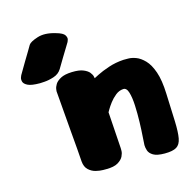

<svg xmlns="http://www.w3.org/2000/svg" viewBox="-90 -672 769 763"><g transform="rotate(-15 295.0 -290.5)"><path d="M90 -398Q55 -398 40 -405.5Q25 -413 22.5 -423Q20 -433 23 -440.5Q26 -448 26 -448Q26 -448 34.5 -462.5Q43 -477 54.5 -496.5Q66 -516 76.5 -533Q87 -550 90 -556Q97 -567 128 -577Q159 -587 202 -574Q231 -566 237.5 -555Q244 -544 241 -536Q238 -528 238 -528Q238 -528 228 -511.5Q218 -495 204.5 -473Q191 -451 180 -432Q169 -414 147.5 -407Q126 -400 108 -399Q90 -398 90 -398ZM256 0Q256 0 243 0Q230 0 213.5 -4Q197 -8 184 -20Q171 -32 169 -55Q168 -74 165 -109Q162 -144 158.5 -185.5Q155 -227 152 -264.5Q149 -302 147 -326Q145 -350 145 -350Q145 -350 146 -358.5Q147 -367 153.5 -378Q160 -389 176.5 -398Q193 -407 223 -408Q253 -409 270 -402Q287 -395 294.5 -385.5Q302 -376 303.5 -368.5Q305 -361 305 -361Q305 -361 323.5 -370.5Q342 -380 371.5 -390Q401 -400 434 -402Q439 -402 453.5 -402Q468 -402 485.5 -395.5Q503 -389 520.5 -371Q538 -353 550 -318.5Q562 -284 564 -228Q567 -158 568.5 -113Q570 -68 565.5 -43.5Q561 -19 545.5 -9.5Q530 0 497 0Q465 0 450 -9Q435 -18 431 -30.5Q427 -43 427 -53Q427 -59 429 -85.5Q431 -112 432 -146.5Q433 -181 431.5 -214.5Q430 -248 423.5 -269.5Q417 -291 403 -290Q386 -289 371.5 -277.5Q357 -266 346 -251.5Q335 -237 329 -226.5Q323 -216 323 -216L333 -65Q333 -65 333 -55Q333 -45 327 -32.5Q321 -20 304.5 -10Q288 0 256 0Z"/></g></svg>

Font: Nerko One
Style: Regular
Weight: 400
Designer: Nermin Kahrimanovic
Foundry: Nermin Kahrimanovic
Version: Version 1.101